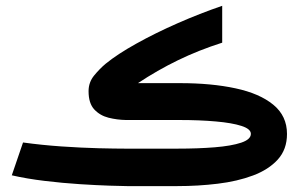

<svg xmlns="http://www.w3.org/2000/svg" viewBox="-20 -631 1021 651"><path d="M581.5 0H410.2Q394 0 350.8 -1.5Q307.6 -2.9 250 -6.6Q192.4 -10.3 131.6 -17.6Q70.8 -24.9 20 -36.6L58.1 -147.9Q120.6 -139.2 188.2 -134.5Q255.9 -129.9 313.7 -128.4Q371.6 -127 405.3 -127H581.1Q651.9 -127 708.3 -131.6Q764.6 -136.2 797.6 -147.2Q830.6 -158.2 830.6 -177.2Q830.6 -193.8 798.6 -204.1Q766.6 -214.4 711.7 -219.2Q656.7 -224.1 587.9 -224.1H407.2Q377 -224.6 347.9 -231.9Q318.8 -239.3 299.6 -260Q280.3 -280.8 280.3 -321.8Q280.3 -352.1 299.3 -375.2Q318.4 -398.4 338.4 -415Q377.9 -447.3 441.9 -482.9Q505.9 -518.6 581.8 -552Q657.7 -585.4 733.4 -611.3V-486.3Q653.8 -460.9 583.5 -426.8Q513.2 -392.6 447.8 -349.1H590.3Q696.8 -349.1 778.6 -331.5Q860.4 -314 906.7 -275.9Q953.1 -237.8 953.1 -176.8Q953.1 -124.5 921.9 -90.1Q890.6 -55.7 837.6 -35.9Q784.7 -16.1 718.3 -8.1Q651.9 0 581.5 0Z"/></svg>

Font: Vazir UI
Style: Bold-UI
Weight: 700
Designer: Saber Rastikerdar
Foundry: Saber Rastikerdar
Version: Version 30.1.0